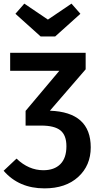

<svg xmlns="http://www.w3.org/2000/svg" viewBox="-27 -820 539 1058"><path d="M277 -619H197L58 -744L107 -800L237 -712L367 -800L416 -744ZM248 -210Q473 -202 473 -8Q473 92 404 155Q335 218 218 218Q77 218 -7 121L64 54Q131 118 212 118Q272 118 305.5 84.5Q339 51 339 -14Q339 -75 306 -101.5Q273 -128 200 -128H114V-209L300 -430H29V-529H445V-438Z"/></svg>

Font: FiraGO Medium
Style: Regular
Weight: 500
Designer: bBox Type
Foundry: bBox Type GmbH
Version: Version 1.001;PS 001.001;hotconv 1.0.88;makeotf.lib2.5.64775